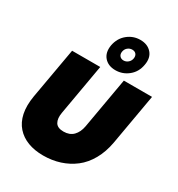

<svg xmlns="http://www.w3.org/2000/svg" viewBox="-230 -1151 1208 1304"><g transform="rotate(30 374.0 -498.5)"><path d="M50.8 -309.1 121.1 -708H341.8L272 -309.1Q263.2 -260.3 279.8 -231.7Q296.4 -203.1 344.2 -203.1Q392.1 -203.1 420.2 -231.7Q448.2 -260.3 457 -309.1L526.9 -708H748L678.2 -309.1Q664.1 -230.5 629.6 -169.4Q595.2 -108.4 545.7 -70.3Q496.1 -32.2 435.3 -12.7Q374.5 6.8 305.2 6.8Q238.3 6.8 185.5 -13.2Q132.8 -33.2 97.7 -72.8Q62.5 -112.3 50 -171.4Q37.6 -230.5 50.8 -309.1ZM332 -872.1Q343.3 -932.1 387 -968Q430.7 -1003.9 486.8 -1003.9Q543.5 -1003.9 575.4 -968Q607.4 -932.1 596.2 -872.1Q585.9 -812 541.7 -776.1Q497.6 -740.2 440.9 -740.2Q384.3 -740.2 353 -776.1Q321.8 -812 332 -872.1ZM509.8 -872.1Q513.2 -893.1 502.7 -906Q492.2 -918.9 472.2 -918.9Q452.1 -918.9 436.8 -906Q421.4 -893.1 418 -872.1Q414.6 -851.6 425.5 -838.4Q436.5 -825.2 456.1 -825.2Q475.6 -825.2 491 -838.4Q506.3 -851.6 509.8 -872.1Z"/></g></svg>

Font: SVN-Poppins Black
Style: Italic
Weight: 900
Italic angle: -10°
Designer: Ninad Kale (Devanagari), Jonny Pinhorn (Latin)
Foundry: Indian Type Foundry
Version: Version 3.002 2017